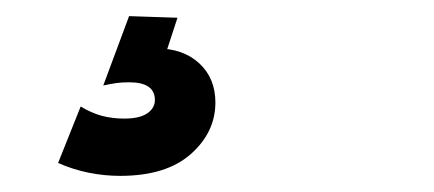

<svg xmlns="http://www.w3.org/2000/svg" viewBox="-20 -31 538 238"><path d="M129 187Q109 187 89.5 183Q70 179 52 171L80 101Q93 109 106 112.5Q119 116 134 116Q153 116 162.5 109.5Q172 103 172 93Q172 71 140 71Q131 71 124 72Q117 73 108 75L140 -11L200 -9L183 43L174 29Q207 29 227 47.5Q247 66 247 96Q247 133 216.5 160Q186 187 129 187Z"/></svg>

Font: Radio Canada Big Medium
Style: Italic
Weight: 500
Italic angle: -12°
Designer: Étienne Aubert Bonn
Foundry: Coppers and Brasses
Version: Version 1.001